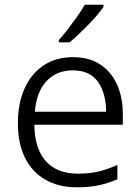

<svg xmlns="http://www.w3.org/2000/svg" viewBox="-20 -786 596 816"><path d="M290 -543Q359 -543 406 -512Q453 -481 477.5 -426.5Q502 -372 502 -300V-256H126Q127 -155 174.5 -101.5Q222 -48 310 -48Q360 -48 398 -57Q436 -66 479 -85V-24Q439 -7 399.5 1.5Q360 10 307 10Q229 10 172.5 -22.5Q116 -55 86 -116Q56 -177 56 -262Q56 -346 84 -409Q112 -472 164.5 -507.5Q217 -543 290 -543ZM290 -487Q220 -487 177.5 -441Q135 -395 128 -311H431Q431 -389 396.5 -438Q362 -487 290 -487ZM420 -757Q410 -742 393 -722Q376 -702 355.5 -681Q335 -660 314.5 -640.5Q294 -621 276 -606H230V-616Q248 -635 268.5 -662Q289 -689 308.5 -716.5Q328 -744 340 -766H420Z"/></svg>

Font: Noto Sans Syriac Eastern Light
Style: Regular
Weight: 300
Designer: Patrick Giasson and the Monotype Design Team
Foundry: Monotype Imaging Inc.
Version: Version 3.001